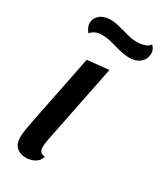

<svg xmlns="http://www.w3.org/2000/svg" viewBox="-189 -794 744 883"><g transform="rotate(30 183.0 -352.5)"><path d="M36 -48Q36 -75 45.5 -122Q55 -169 56 -176L123 -510L237 -522L153 -104Q148 -77 148 -62Q148 -29 179 -28Q173 -4 152 8Q131 20 105 20Q73 20 54.5 2Q36 -16 36 -48ZM208 -630Q161 -645 127 -645Q108 -645 92 -637.5Q76 -630 69 -619Q50 -643 50 -663Q50 -690 71 -707.5Q92 -725 128 -725Q145 -725 164 -720.5Q183 -716 202 -711Q206 -710 231.5 -703Q257 -696 282 -696Q304 -696 323 -703Q342 -710 348 -722Q366 -705 366 -683Q366 -654 344.5 -635Q323 -616 287 -616Q268 -616 250.5 -619.5Q233 -623 208 -630Z"/></g></svg>

Font: Sansita SW
Style: Italic
Weight: 400
Italic angle: -11°
Designer: Pablo Cosgaya
Foundry: Omnibus-Type
Version: Version 1.000